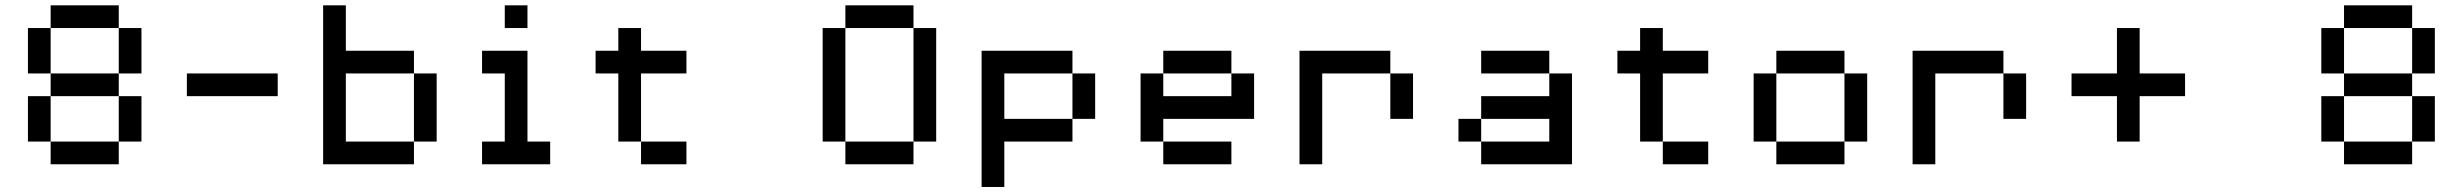

<svg xmlns="http://www.w3.org/2000/svg" viewBox="-20 -628 9415 734"><path d="M173.6 -347.2H434V-260.4H173.6ZM434 -520.8H520.8V-347.2H434ZM173.6 -86.8H86.8V-260.4H173.6ZM434 -260.4H520.8V-86.8H434ZM173.6 -86.8H434V0H173.6ZM434 -520.8H173.6V-607.6H434ZM173.6 -347.2H86.8V-520.8H173.6Z M694.4 -347.2H1041.7V-260.4H694.4Z M1562.5 -347.2H1649.3V-86.8H1562.5ZM1562.5 -86.8V0H1215.3V-607.6H1302.1V-434H1562.5V-347.2H1302.1V-86.8Z M1822.9 0V-86.8H1909.7V-347.2H1822.9V-434H1996.5V-86.8H2083.3V0ZM1909.7 -520.8V-607.6H1996.5V-520.8Z M2430.6 -86.8H2604.2V0H2430.6ZM2430.6 -86.8H2343.8V-347.2H2256.9V-434H2343.8V-520.8H2430.6V-434H2604.2V-347.2H2430.6Z M3472.2 -520.8H3559V-86.8H3472.2ZM3472.2 0H3211.8V-86.8H3472.2ZM3472.2 -520.8H3211.8V-607.6H3472.2ZM3211.8 -86.8H3125V-520.8H3211.8Z M4079.9 -347.2H4166.7V-173.6H4079.9ZM3819.4 -347.2V-173.6H4079.9V-86.8H3819.4V86.8H3732.6V-434H4079.9V-347.2Z M4427.1 -86.8H4340.3V-347.2H4427.1V-260.4H4687.5V-347.2H4774.3V-173.6H4427.1ZM4687.5 -347.2H4427.1V-434H4687.5ZM4427.1 -86.8H4687.5V0H4427.1Z M5295.1 -347.2H5034.7V0H4947.9V-434H5295.1ZM5295.1 -347.2H5381.9V-173.6H5295.1Z M5642.4 -173.6V-86.8H5902.8V-173.6ZM5642.4 -173.6V-260.4H5902.8V-347.2H5989.6V0H5642.4V-86.8H5555.6V-173.6ZM5902.8 -347.2H5642.4V-434H5902.8Z M6336.8 -86.8H6510.4V0H6336.8ZM6336.8 -86.8H6250V-347.2H6163.2V-434H6250V-520.8H6336.8V-434H6510.4V-347.2H6336.8Z M7031.2 -347.2H7118.1V-86.8H7031.2ZM7031.2 0H6770.8V-86.8H7031.2ZM7031.2 -347.2H6770.8V-434H7031.2ZM6770.8 -86.8H6684V-347.2H6770.8Z M7638.9 -347.2H7378.5V0H7291.7V-434H7638.9ZM7638.9 -347.2H7725.7V-173.6H7638.9Z M7899.3 -260.4V-347.2H8072.9V-520.8H8159.7V-347.2H8333.3V-260.4H8159.7V-86.8H8072.9V-260.4Z M8941 -347.2H9201.4V-260.4H8941ZM9201.4 -520.8H9288.2V-347.2H9201.4ZM8941 -86.8H8854.2V-260.4H8941ZM9201.4 -260.4H9288.2V-86.8H9201.4ZM8941 -86.8H9201.4V0H8941ZM9201.4 -520.8H8941V-607.6H9201.4ZM8941 -347.2H8854.2V-520.8H8941Z"/></svg>

Font: 8-bit Operator+ 8
Style: Regular
Weight: 400
Designer: GrandChaos9000
Version: Version 1.3.0 - August 1, 2014